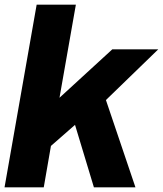

<svg xmlns="http://www.w3.org/2000/svg" viewBox="-30 -805 700 825"><path d="M-10.5 0H158L200.5 -245L177.5 -168L322 -294.5L286 -289.5L373.5 0H552L422 -384.5L407 -357.5L650 -593H452.5L181.5 -344.5L214.5 -321.5L296 -785H127.5Z"/></svg>

Font: Anybody UltraCondensed Thin
Style: Bold Italic
Weight: 700
Italic angle: -10°
Version: Version 1.111